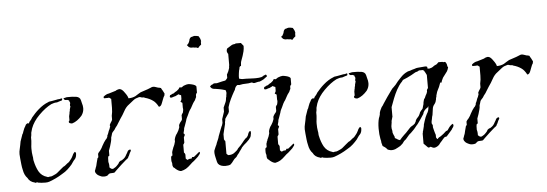

<svg xmlns="http://www.w3.org/2000/svg" viewBox="-37 -520 1774 623"><g transform="rotate(-5 849.5 -208.5)"><path d="M193 -177Q191 -176 185 -178Q180 -180 182 -185Q182 -186 183 -186L184 -187V-200Q185 -203 185 -205Q185 -207 186 -209Q186 -213 188 -219Q188 -223 189 -225Q190 -227 190 -228.5Q190 -230 191 -231Q191 -233 190 -235V-238Q190 -239 191 -241V-245Q191 -245 189 -249Q189 -252 188 -252Q183 -255 179 -254Q172 -254 171 -261H172Q175 -261 177 -262Q180 -262 181 -263Q188 -263 195 -263Q202 -263 207 -262Q220 -262 225 -254Q226 -252 227 -248.5Q228 -245 229 -240Q232 -231 232 -223Q232 -210 224 -199Q209 -182 193 -177ZM89 7Q82 7 76 6.5Q70 6 65 5Q63 3 60 4Q57 6 55 4Q38 0 32 -13Q22 -23 19 -41Q17 -49 16 -58.5Q15 -68 14 -78Q14 -82 13.5 -85Q13 -88 13 -92Q13 -97 13.5 -100.5Q14 -104 15 -108Q17 -116 18 -122Q19 -128 20 -133Q22 -139 24 -144.5Q26 -150 28 -156Q30 -158 30.5 -160.5Q31 -163 32 -165L36 -175Q38 -178 39.5 -181Q41 -184 42 -186Q46 -190 49 -190Q49 -189 52 -189Q54 -195 57 -197Q59 -199 61 -202Q63 -205 64 -207Q69 -213 75 -219.5Q81 -226 88 -232Q96 -239 104 -244Q112 -249 120 -252Q123 -254 126 -254Q129 -254 133 -255L149 -258Q152 -259 157 -259Q160 -259 164 -261Q165 -261 165 -260Q166 -260 167 -259Q166 -258 166 -256Q166 -256 166 -255.5Q166 -255 165 -254Q162 -253 158 -252Q154 -251 149 -249Q144 -249 139.5 -248Q135 -247 130 -245Q120 -240 110 -232.5Q100 -225 89 -214Q79 -204 72 -193.5Q65 -183 61 -172Q59 -166 57 -158Q57 -154 56.5 -150.5Q56 -147 55 -143V-132Q55 -127 54 -120.5Q53 -114 53 -107Q53 -100 53.5 -93.5Q54 -87 55 -82Q56 -79 56 -73Q56 -69 57 -66Q61 -47 69 -32Q78 -16 96 -11Q99 -9 104 -11Q111 -11 114 -13Q119 -15 124 -17.5Q129 -20 133 -24Q138 -28 142.5 -32Q147 -36 151 -39Q156 -41 159 -44Q162 -47 165 -49Q169 -51 172 -54.5Q175 -58 178 -62Q179 -63 180.5 -65.5Q182 -68 184 -72Q186 -77 188 -79.5Q190 -82 191 -83Q193 -85 194 -83L196 -80Q196 -66 190 -60Q186 -56 183.5 -52Q181 -48 178 -44Q172 -37 164 -29.5Q156 -22 145 -16Q134 -9 123.5 -4Q113 1 102 5Q99 6 96 6.5Q93 7 89 7Z M281 4Q275 4 272 3Q259 -2 256 -7Q252 -11 252 -17Q252 -18 254 -22Q256 -28 256 -28Q258 -32 258.5 -35.5Q259 -39 260 -42Q261 -46 262 -49.5Q263 -53 264 -57L267 -60V-71Q269 -75 271 -77Q275 -81 276 -83Q278 -86 280 -89Q282 -92 283 -95Q285 -98 286.5 -101Q288 -104 290 -107Q292 -109 293 -111Q294 -113 295 -114Q299 -117 301 -122Q302 -123 302 -126Q302 -129 304 -131Q305 -133 306 -136Q307 -139 308 -142Q310 -145 311 -148Q312 -151 313 -154Q315 -157 313 -159Q313 -162 314 -163Q315 -165 316 -167Q317 -169 318 -170Q321 -174 322 -178V-190Q325 -202 325 -216V-245Q324 -245 324 -246H323Q319 -251 314 -249H302Q302 -250 301 -251V-254Q310 -262 319 -263L342 -270Q344 -272 348 -273Q354 -275 356 -274Q363 -273 371 -261Q380 -249 381 -242Q394 -242 404 -247Q409 -250 413.5 -253Q418 -256 422 -258Q425 -259 428 -260Q431 -261 434 -262Q437 -263 440 -264Q443 -265 446 -266L456 -270Q463 -274 471 -271L480 -268Q483 -268 489 -266Q490 -263 494 -257Q497 -252 499 -247Q499 -246 498.5 -244.5Q498 -243 498 -241Q497 -240 496.5 -238.5Q496 -237 495 -236Q494 -233 492 -228.5Q490 -224 488 -218Q484 -206 477 -206Q469 -221 460 -227Q449 -235 434 -239Q432 -241 424 -241Q417 -244 413 -242Q409 -241 405 -239.5Q401 -238 396 -234L381 -222Q371 -215 364 -202Q357 -189 349 -178L339 -162Q337 -158 333.5 -154Q330 -150 328 -146Q327 -144 323 -140Q319 -136 318 -133Q317 -129 316 -126Q315 -123 314 -120Q314 -116 313.5 -113Q313 -110 312 -106Q311 -102 310 -99Q309 -96 308 -92Q307 -88 305.5 -85Q304 -82 303 -78V-62Q302 -61 301 -61Q301 -61 299 -59Q298 -56 298 -42Q300 -35 300 -30.5Q300 -26 300 -24L302 -22Q309 -15 316 -21Q320 -23 322.5 -25.5Q325 -28 326 -29Q330 -33 331 -35Q332 -39 336 -41Q338 -43 340 -43Q342 -43 344 -45Q353 -50 358 -61Q362 -67 363 -70Q366 -76 373 -76V-75Q375 -73 373 -70Q371 -66 370 -65Q368 -61 367 -58Q366 -55 364 -53Q364 -49 356 -44Q352 -40 347.5 -36.5Q343 -33 339 -29L322 -13L315 -6Q312 -5 307 -5Q301 -5 298 -4Q296 -2 294 -1Q294 -1 291 2Q289 3 286 3.5Q283 4 281 4Z M621 -385Q618 -385 617 -386Q616 -387 614 -387Q608 -387 605 -388H597Q591 -390 590 -391Q589 -393 585 -397V-398Q590 -400 590 -403Q592 -405 592.5 -407Q593 -409 594 -411Q594 -413 595 -415.5Q596 -418 597 -419Q600 -423 605 -423Q606 -424 606.5 -424Q607 -424 607 -424Q609 -424 610 -425Q614 -425 617.5 -424.5Q621 -424 625 -423Q627 -420 628 -418Q629 -416 630 -414Q632 -408 632 -405H631V-395Q628 -392 626 -391Q622 -387 621 -385ZM531 8Q524 8 514 0Q513 -1 512 -2Q511 -3 510 -4Q509 -4 506 -7Q506 -7 504 -13Q504 -15 504 -18Q504 -21 503 -23Q502 -26 502 -29Q502 -32 502 -34Q502 -41 503 -42L505 -44Q507 -44 507 -45V-56Q509 -60 509 -63Q511 -65 511 -67Q511 -69 512 -70Q513 -72 514 -74.5Q515 -77 516 -79L519 -89V-96Q522 -108 528 -115Q534 -124 537 -134V-141Q538 -144 542 -150Q547 -155 548 -159V-173Q550 -175 550 -177Q552 -178 552 -179Q552 -180 553 -181Q554 -185 554.5 -188.5Q555 -192 554 -196V-212L548 -216Q548 -217 549 -217V-218Q552 -221 552 -226V-237L547 -239Q547 -239 543 -241Q541 -239 538 -238Q536 -237 534 -236Q532 -235 530 -235Q528 -234 525.5 -233.5Q523 -233 521 -232Q517 -232 516 -233Q515 -234 515 -237Q516 -237 516 -240Q520 -241 524 -244Q526 -244 528 -245Q530 -246 531 -247Q533 -249 535.5 -250Q538 -251 539 -252Q543 -256 546 -258Q547 -260 547.5 -261Q548 -262 548 -262Q551 -264 553 -262Q556 -262 557 -263L563 -267L572 -270Q574 -270 575.5 -270.5Q577 -271 578 -271Q580 -271 583 -270.5Q586 -270 590 -269Q602 -266 604 -261V-241Q600 -237 600 -233V-227Q599 -226 597 -221Q596 -217 593 -214Q589 -209 586 -203Q583 -197 580 -192Q576 -187 573 -181Q570 -175 568 -170Q566 -166 564 -162Q562 -158 561 -153L555 -136Q554 -134 553 -131Q552 -128 552 -125Q551 -122 550.5 -119Q550 -116 549 -113Q551 -112 551.5 -110.5Q552 -109 553 -108L549 -100V-83Q549 -83 547 -79Q546 -79 546 -78Q546 -77 545 -76V-51Q548 -48 548 -47Q550 -43 549 -40V-31L552 -28L555 -26Q557 -28 561 -29Q566 -29 569 -30Q569 -33 570 -34H576L586 -42Q594 -49 595 -49L596 -48Q598 -44 593 -39Q590 -34 585 -30L575 -21Q572 -19 569 -16.5Q566 -14 562 -10Q555 -3 547 2Q540 6 531 8Z M676 4Q659 4 652 -5Q649 -9 646 -25Q644 -33 643.5 -39Q643 -45 644 -49Q645 -52 646.5 -55Q648 -58 649 -61Q651 -64 652 -67Q653 -70 654 -73Q656 -78 658.5 -83.5Q661 -89 662 -94Q664 -99 666 -104.5Q668 -110 670 -115L674 -125Q676 -128 676.5 -131Q677 -134 678 -136V-148Q679 -151 680 -154Q681 -157 682 -160Q683 -163 684 -166Q685 -169 686 -172V-185Q687 -187 688 -189.5Q689 -192 690 -194Q691 -196 692 -198.5Q693 -201 694 -203Q696 -209 696 -212Q696 -215 698 -221Q698 -222 698 -224Q698 -226 699 -229Q700 -233 698 -239Q697 -242 693 -242Q692 -242 686 -244Q682 -245 676.5 -246Q671 -247 664 -248Q651 -248 648 -258Q652 -260 653 -262Q655 -262 656.5 -263Q658 -264 659 -265Q665 -267 667 -266Q670 -265 676 -267Q683 -269 688.5 -270Q694 -271 699 -272L703 -276L706 -280V-291Q707 -293 708 -294.5Q709 -296 709 -297Q711 -299 711 -300.5Q711 -302 712 -303L715 -312Q715 -318 716 -321V-357Q716 -358 715 -359Q714 -359 714 -360Q712 -364 712 -367Q712 -371 714 -375Q718 -377 722 -380Q726 -383 730 -385Q734 -387 737 -387Q741 -387 743 -389H760Q763 -386 764 -384Q765 -382 768 -379Q768 -374 767.5 -369.5Q767 -365 766 -361Q765 -357 764 -354Q763 -351 762 -347Q761 -343 759.5 -340Q758 -337 757 -333Q754 -326 754 -315Q748 -314 748 -306Q746 -301 745 -292Q744 -287 744 -282.5Q744 -278 744 -274H746Q750 -272 755 -272H768Q773 -272 779 -271.5Q785 -271 792 -271H799Q804 -271 808.5 -271.5Q813 -272 817 -273Q822 -275 824 -277L832 -280L834 -277Q835 -276 835 -274L823 -265Q820 -263 817 -262Q814 -261 810 -259Q806 -259 802 -258Q798 -257 794 -256Q790 -255 787 -257Q785 -259 782 -258Q778 -257 773.5 -256.5Q769 -256 764 -256Q759 -256 754.5 -255.5Q750 -255 746 -254Q743 -253 740 -254Q737 -255 735 -253Q731 -250 729 -245Q728 -239 724 -234Q721 -229 718 -223Q715 -217 712 -211Q709 -205 706.5 -198.5Q704 -192 702 -185V-171Q700 -164 696 -160Q694 -157 692 -154Q690 -151 688 -148Q688 -143 687 -141Q686 -138 686 -132L682 -116Q681 -112 680 -107.5Q679 -103 678 -99V-82Q680 -80 680 -78Q682 -78 682 -75V-35Q685 -32 685 -32L688 -30Q701 -30 708 -36Q712 -39 715.5 -42Q719 -45 721 -49L730 -58Q734 -62 738 -67.5Q742 -73 746 -77L749 -80Q750 -80 752 -82Q754 -84 755.5 -86.5Q757 -89 758 -93Q761 -101 765 -102L767 -100Q767 -98 767 -95Q767 -92 766 -90Q766 -86 764 -82Q760 -75 750 -66Q741 -59 734 -51Q732 -47 729.5 -44Q727 -41 725 -38Q723 -34 720 -31Q717 -28 715 -24Q713 -21 710 -19Q706 -16 704 -13Q697 -3 692 1Q686 4 676 4Z M928 -385Q925 -385 924 -386Q923 -387 921 -387Q915 -387 912 -388H904Q898 -390 897 -391Q896 -393 892 -397V-398Q897 -400 897 -403Q899 -405 899.5 -407Q900 -409 901 -411Q901 -413 902 -415.5Q903 -418 904 -419Q907 -423 912 -423Q913 -424 913.5 -424Q914 -424 914 -424Q916 -424 917 -425Q921 -425 924.5 -424.5Q928 -424 932 -423Q934 -420 935 -418Q936 -416 937 -414Q939 -408 939 -405H938V-395Q935 -392 933 -391Q929 -387 928 -385ZM838 8Q831 8 821 0Q820 -1 819 -2Q818 -3 817 -4Q816 -4 813 -7Q813 -7 811 -13Q811 -15 811 -18Q811 -21 810 -23Q809 -26 809 -29Q809 -32 809 -34Q809 -41 810 -42L812 -44Q814 -44 814 -45V-56Q816 -60 816 -63Q818 -65 818 -67Q818 -69 819 -70Q820 -72 821 -74.5Q822 -77 823 -79L826 -89V-96Q829 -108 835 -115Q841 -124 844 -134V-141Q845 -144 849 -150Q854 -155 855 -159V-173Q857 -175 857 -177Q859 -178 859 -179Q859 -180 860 -181Q861 -185 861.5 -188.5Q862 -192 861 -196V-212L855 -216Q855 -217 856 -217V-218Q859 -221 859 -226V-237L854 -239Q854 -239 850 -241Q848 -239 845 -238Q843 -237 841 -236Q839 -235 837 -235Q835 -234 832.5 -233.5Q830 -233 828 -232Q824 -232 823 -233Q822 -234 822 -237Q823 -237 823 -240Q827 -241 831 -244Q833 -244 835 -245Q837 -246 838 -247Q840 -249 842.5 -250Q845 -251 846 -252Q850 -256 853 -258Q854 -260 854.5 -261Q855 -262 855 -262Q858 -264 860 -262Q863 -262 864 -263L870 -267L879 -270Q881 -270 882.5 -270.5Q884 -271 885 -271Q887 -271 890 -270.5Q893 -270 897 -269Q909 -266 911 -261V-241Q907 -237 907 -233V-227Q906 -226 904 -221Q903 -217 900 -214Q896 -209 893 -203Q890 -197 887 -192Q883 -187 880 -181Q877 -175 875 -170Q873 -166 871 -162Q869 -158 868 -153L862 -136Q861 -134 860 -131Q859 -128 859 -125Q858 -122 857.5 -119Q857 -116 856 -113Q858 -112 858.5 -110.5Q859 -109 860 -108L856 -100V-83Q856 -83 854 -79Q853 -79 853 -78Q853 -77 852 -76V-51Q855 -48 855 -47Q857 -43 856 -40V-31L859 -28L862 -26Q864 -28 868 -29Q873 -29 876 -30Q876 -33 877 -34H883L893 -42Q901 -49 902 -49L903 -48Q905 -44 900 -39Q897 -34 892 -30L882 -21Q879 -19 876 -16.5Q873 -14 869 -10Q862 -3 854 2Q847 6 838 8Z M1122 -177Q1120 -176 1114 -178Q1109 -180 1111 -185Q1111 -186 1112 -186L1113 -187V-200Q1114 -203 1114 -205Q1114 -207 1115 -209Q1115 -213 1117 -219Q1117 -223 1118 -225Q1119 -227 1119 -228.5Q1119 -230 1120 -231Q1120 -233 1119 -235V-238Q1119 -239 1120 -241V-245Q1120 -245 1118 -249Q1118 -252 1117 -252Q1112 -255 1108 -254Q1101 -254 1100 -261H1101Q1104 -261 1106 -262Q1109 -262 1110 -263Q1117 -263 1124 -263Q1131 -263 1136 -262Q1149 -262 1154 -254Q1155 -252 1156 -248.5Q1157 -245 1158 -240Q1161 -231 1161 -223Q1161 -210 1153 -199Q1138 -182 1122 -177ZM1018 7Q1011 7 1005 6.5Q999 6 994 5Q992 3 989 4Q986 6 984 4Q967 0 961 -13Q951 -23 948 -41Q946 -49 945 -58.5Q944 -68 943 -78Q943 -82 942.5 -85Q942 -88 942 -92Q942 -97 942.5 -100.5Q943 -104 944 -108Q946 -116 947 -122Q948 -128 949 -133Q951 -139 953 -144.5Q955 -150 957 -156Q959 -158 959.5 -160.5Q960 -163 961 -165L965 -175Q967 -178 968.5 -181Q970 -184 971 -186Q975 -190 978 -190Q978 -189 981 -189Q983 -195 986 -197Q988 -199 990 -202Q992 -205 993 -207Q998 -213 1004 -219.5Q1010 -226 1017 -232Q1025 -239 1033 -244Q1041 -249 1049 -252Q1052 -254 1055 -254Q1058 -254 1062 -255L1078 -258Q1081 -259 1086 -259Q1089 -259 1093 -261Q1094 -261 1094 -260Q1095 -260 1096 -259Q1095 -258 1095 -256Q1095 -256 1095 -255.5Q1095 -255 1094 -254Q1091 -253 1087 -252Q1083 -251 1078 -249Q1073 -249 1068.5 -248Q1064 -247 1059 -245Q1049 -240 1039 -232.5Q1029 -225 1018 -214Q1008 -204 1001 -193.5Q994 -183 990 -172Q988 -166 986 -158Q986 -154 985.5 -150.5Q985 -147 984 -143V-132Q984 -127 983 -120.5Q982 -114 982 -107Q982 -100 982.5 -93.5Q983 -87 984 -82Q985 -79 985 -73Q985 -69 986 -66Q990 -47 998 -32Q1007 -16 1025 -11Q1028 -9 1033 -11Q1040 -11 1043 -13Q1048 -15 1053 -17.5Q1058 -20 1062 -24Q1067 -28 1071.5 -32Q1076 -36 1080 -39Q1085 -41 1088 -44Q1091 -47 1094 -49Q1098 -51 1101 -54.5Q1104 -58 1107 -62Q1108 -63 1109.5 -65.5Q1111 -68 1113 -72Q1115 -77 1117 -79.5Q1119 -82 1120 -83Q1122 -85 1123 -83L1125 -80Q1125 -66 1119 -60Q1115 -56 1112.5 -52Q1110 -48 1107 -44Q1101 -37 1093 -29.5Q1085 -22 1074 -16Q1063 -9 1052.5 -4Q1042 1 1031 5Q1028 6 1025 6.5Q1022 7 1018 7Z M1358 4Q1354 5 1350 3L1344 0Q1342 2 1336 2L1322 -12V-45Q1323 -46 1323 -49Q1323 -52 1324 -53Q1325 -57 1326 -61Q1327 -65 1328 -69Q1328 -73 1329.5 -77Q1331 -81 1332 -85Q1336 -98 1341 -107Q1348 -117 1348 -131H1347Q1346 -127 1341 -125Q1337 -122 1334 -118Q1332 -114 1331 -113Q1331 -111 1329 -107L1317 -89Q1314 -85 1311 -80.5Q1308 -76 1304 -72Q1302 -70 1300 -67Q1298 -64 1295 -61L1284 -50Q1283 -49 1281.5 -48Q1280 -47 1278 -45Q1276 -42 1272 -38Q1268 -34 1266 -31Q1265 -30 1263.5 -29Q1262 -28 1260 -26L1254 -18Q1249 -13 1246 -11Q1242 -9 1238 -6.5Q1234 -4 1229 -2Q1223 0 1218 0Q1215 0 1212.5 -0.5Q1210 -1 1207 -2Q1203 -3 1201 -7Q1197 -11 1195 -12L1189 -16L1186 -27Q1186 -30 1185.5 -33Q1185 -36 1184 -39Q1181 -54 1181 -73Q1181 -83 1182 -91.5Q1183 -100 1185 -107Q1186 -109 1187 -112Q1188 -115 1189 -119Q1189 -123 1190 -126.5Q1191 -130 1192 -132Q1194 -137 1197 -142Q1199 -144 1201 -147Q1203 -150 1204 -152L1218 -173L1233 -194Q1237 -200 1240 -202Q1242 -204 1244 -206Q1246 -208 1248 -210Q1256 -221 1267 -232Q1278 -244 1290 -249Q1291 -250 1292.5 -250Q1294 -250 1295 -251Q1299 -251 1300 -252Q1302 -253 1305.5 -254Q1309 -255 1313 -256Q1321 -259 1325 -259L1349 -261Q1356 -261 1356 -257Q1353 -253 1362 -253Q1366 -254 1369 -255Q1372 -256 1373 -257Q1377 -261 1387 -265Q1388 -266 1388.5 -266.5Q1389 -267 1390 -268Q1390 -268 1393 -271H1406Q1408 -269 1411 -270Q1414 -271 1416 -269Q1417 -268 1418 -266Q1419 -264 1420 -261Q1420 -255 1423 -252Q1421 -244 1418 -239Q1414 -233 1412 -231L1406 -223Q1404 -221 1402.5 -217.5Q1401 -214 1399 -210Q1398 -204 1396 -204Q1395 -204 1395.5 -204.5Q1396 -205 1394 -205Q1393 -205 1391 -199Q1390 -195 1388 -191Q1386 -187 1384 -183Q1380 -176 1378 -167Q1377 -165 1377 -162.5Q1377 -160 1376 -158Q1375 -156 1375 -153.5Q1375 -151 1374 -149Q1373 -142 1368 -136Q1363 -130 1362 -123L1359 -102Q1357 -97 1356 -89Q1355 -85 1354.5 -82.5Q1354 -80 1354 -78Q1354 -74 1355 -72.5Q1356 -71 1357 -70V-62L1360 -50Q1361 -46 1362 -43Q1363 -40 1364 -37V-29Q1365 -26 1368 -23H1369Q1371 -26 1374 -28Q1376 -29 1378 -30Q1380 -31 1381 -32Q1387 -36 1389 -38L1398 -46Q1399 -47 1400 -47Q1401 -47 1401 -47Q1402 -47 1404 -49Q1405 -51 1407 -53.5Q1409 -56 1411 -59Q1417 -66 1422 -68Q1423 -67 1423 -66Q1423 -65 1424 -64Q1424 -60 1422 -57Q1420 -54 1419 -53Q1418 -50 1415 -47L1408 -39L1400 -30Q1398 -28 1397 -28Q1393 -28 1392 -27L1387 -22Q1385 -20 1384 -18.5Q1383 -17 1382 -16Q1379 -13 1376.5 -10Q1374 -7 1372 -4Q1366 2 1358 4ZM1247 -30 1254 -38Q1256 -40 1258 -42Q1260 -44 1262 -46Q1269 -52 1275 -59Q1279 -63 1282 -66.5Q1285 -70 1289 -72Q1290 -73 1294 -75Q1296 -76 1299 -79L1303 -86Q1303 -88 1304 -90Q1305 -92 1306 -93Q1307 -95 1311 -99Q1315 -103 1316 -106Q1317 -107 1317 -108Q1317 -109 1318 -110Q1319 -112 1319 -113Q1319 -114 1320 -115Q1321 -117 1324 -120Q1328 -124 1329 -126Q1330 -130 1331 -133.5Q1332 -137 1333 -140Q1333 -144 1334 -147.5Q1335 -151 1336 -155Q1338 -157 1339.5 -160Q1341 -163 1342 -166Q1347 -174 1348 -179V-184Q1348 -184 1350 -188Q1351 -188 1351 -189Q1351 -190 1352 -191V-233Q1351 -234 1351 -235Q1351 -236 1350 -237Q1349 -238 1349 -239Q1349 -240 1348 -241Q1346 -245 1345 -246Q1345 -248 1342 -249Q1340 -251 1336 -250H1328Q1327 -249 1323 -247Q1321 -246 1319.5 -246Q1318 -246 1316 -245L1302 -237Q1295 -233 1288 -230L1274 -224Q1273 -223 1272 -222Q1271 -221 1270 -219Q1264 -213 1260 -207L1252 -194Q1245 -181 1239.5 -167Q1234 -153 1229 -139V-107Q1228 -106 1228 -104.5Q1228 -103 1227 -101Q1226 -99 1226 -97.5Q1226 -96 1225 -94Q1225 -93 1225 -90.5Q1225 -88 1224 -84Q1223 -80 1223 -77.5Q1223 -75 1223 -74Q1223 -68 1224 -66Q1225 -63 1225 -56L1228 -48Q1231 -44 1231 -38Q1233 -37 1235 -36Q1237 -35 1238 -34Q1240 -32 1247 -30Z M1481 4Q1475 4 1472 3Q1459 -2 1456 -7Q1452 -11 1452 -17Q1452 -18 1454 -22Q1456 -28 1456 -28Q1458 -32 1458.5 -35.5Q1459 -39 1460 -42Q1461 -46 1462 -49.5Q1463 -53 1464 -57L1467 -60V-71Q1469 -75 1471 -77Q1475 -81 1476 -83Q1478 -86 1480 -89Q1482 -92 1483 -95Q1485 -98 1486.5 -101Q1488 -104 1490 -107Q1492 -109 1493 -111Q1494 -113 1495 -114Q1499 -117 1501 -122Q1502 -123 1502 -126Q1502 -129 1504 -131Q1505 -133 1506 -136Q1507 -139 1508 -142Q1510 -145 1511 -148Q1512 -151 1513 -154Q1515 -157 1513 -159Q1513 -162 1514 -163Q1515 -165 1516 -167Q1517 -169 1518 -170Q1521 -174 1522 -178V-190Q1525 -202 1525 -216V-245Q1524 -245 1524 -246H1523Q1519 -251 1514 -249H1502Q1502 -250 1501 -251V-254Q1510 -262 1519 -263L1542 -270Q1544 -272 1548 -273Q1554 -275 1556 -274Q1563 -273 1571 -261Q1580 -249 1581 -242Q1594 -242 1604 -247Q1609 -250 1613.5 -253Q1618 -256 1622 -258Q1625 -259 1628 -260Q1631 -261 1634 -262Q1637 -263 1640 -264Q1643 -265 1646 -266L1656 -270Q1663 -274 1671 -271L1680 -268Q1683 -268 1689 -266Q1690 -263 1694 -257Q1697 -252 1699 -247Q1699 -246 1698.5 -244.5Q1698 -243 1698 -241Q1697 -240 1696.5 -238.5Q1696 -237 1695 -236Q1694 -233 1692 -228.5Q1690 -224 1688 -218Q1684 -206 1677 -206Q1669 -221 1660 -227Q1649 -235 1634 -239Q1632 -241 1624 -241Q1617 -244 1613 -242Q1609 -241 1605 -239.5Q1601 -238 1596 -234L1581 -222Q1571 -215 1564 -202Q1557 -189 1549 -178L1539 -162Q1537 -158 1533.5 -154Q1530 -150 1528 -146Q1527 -144 1523 -140Q1519 -136 1518 -133Q1517 -129 1516 -126Q1515 -123 1514 -120Q1514 -116 1513.5 -113Q1513 -110 1512 -106Q1511 -102 1510 -99Q1509 -96 1508 -92Q1507 -88 1505.5 -85Q1504 -82 1503 -78V-62Q1502 -61 1501 -61Q1501 -61 1499 -59Q1498 -56 1498 -42Q1500 -35 1500 -30.5Q1500 -26 1500 -24L1502 -22Q1509 -15 1516 -21Q1520 -23 1522.5 -25.5Q1525 -28 1526 -29Q1530 -33 1531 -35Q1532 -39 1536 -41Q1538 -43 1540 -43Q1542 -43 1544 -45Q1553 -50 1558 -61Q1562 -67 1563 -70Q1566 -76 1573 -76V-75Q1575 -73 1573 -70Q1571 -66 1570 -65Q1568 -61 1567 -58Q1566 -55 1564 -53Q1564 -49 1556 -44Q1552 -40 1547.5 -36.5Q1543 -33 1539 -29L1522 -13L1515 -6Q1512 -5 1507 -5Q1501 -5 1498 -4Q1496 -2 1494 -1Q1494 -1 1491 2Q1489 3 1486 3.5Q1483 4 1481 4Z"/></g></svg>

Font: Estonia
Style: Regular
Weight: 400
Designer: Robert E. Leuschke
Foundry: Robert E. Leuschke
Version: Version 1.014; ttfautohint (v1.8.3)